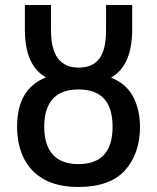

<svg xmlns="http://www.w3.org/2000/svg" viewBox="-20 -734 625 764"><path d="M292 10Q209 10 155 -20.5Q101 -51 74.5 -105Q48 -159 48 -230Q48 -381 163 -426Q79 -473 79 -616V-714H183V-612Q183 -465 293 -465Q349 -465 375.5 -501Q402 -537 402 -613V-714H506V-617Q506 -473 422 -425Q481 -402 509 -350.5Q537 -299 537 -229Q537 -123 477.5 -56.5Q418 10 292 10ZM292 -81Q428 -81 428 -230Q428 -378 293 -378Q223 -378 189.5 -340Q156 -302 156 -230Q156 -157 190 -119Q224 -81 292 -81Z"/></svg>

Font: Avrile Sans Condensed Medium
Style: Regular
Weight: 500
Width: 3
Designer: Monotype Design Team
Foundry: Monotype Imaging Inc.
Version: Version 2.001;September 10, 2019;FontCreator 11.5.0.2425 64-